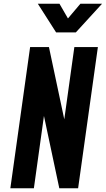

<svg xmlns="http://www.w3.org/2000/svg" viewBox="-20 -1000 562 1020"><path d="M35 0 140 -750H240L321.5 -366L375 -750H500L395 0H295L213.5 -384L160 0ZM278 -828 181 -980H296L341 -902L407 -980H522L383 -828Z"/></svg>

Font: Mohave
Style: Bold Italic
Weight: 700
Italic angle: -8°
Designer: Gumpita Rahayu
Foundry: Tokotype
Version: Version 2.003; ttfautohint (v1.8.3)